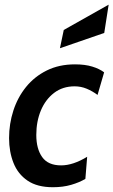

<svg xmlns="http://www.w3.org/2000/svg" viewBox="-20 -774 475 804"><path d="M201.5 10Q136 10 95.5 -17.5Q55 -45 36.5 -91.8Q18 -138.5 18 -195.5Q18 -255.5 36 -311Q54 -366.5 89.2 -410Q124.5 -453.5 176 -479Q227.5 -504.5 294 -504.5Q336 -504.5 366.2 -495.2Q396.5 -486 416 -471L388.5 -376.5Q367 -392.5 343 -402.5Q319 -412.5 292.5 -412.5Q242.5 -412.5 206.5 -385Q170.5 -357.5 151.2 -311.5Q132 -265.5 132 -209Q132 -150.5 156.8 -116Q181.5 -81.5 236 -81.5Q286 -81.5 345 -117.5L337.5 -25Q312.5 -10 278 0Q243.5 10 201.5 10ZM231 -572 247 -648.5 435 -754.5 416.5 -636Z"/></svg>

Font: Cabin SemiCondensedSemiBold
Style: Italic
Weight: 600
Width: 4
Italic angle: -10°
Designer: Pablo Impallari
Foundry: Pablo Impallari. http://www.impallari.com Igino Marini. http://www.ikern.com
Version: Version 3.001